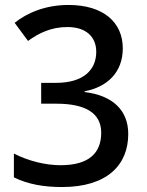

<svg xmlns="http://www.w3.org/2000/svg" viewBox="-20 -744 591 774"><path d="M230 10C412 10 497 -79 497 -204C497 -298 436 -359 321 -373V-376C412 -393 475 -452 475 -549C475 -654 397 -724 256 -724C163 -724 89 -692 39 -652L93 -579C136 -610 185 -635 252 -635C324 -635 368 -598 368 -535C368 -462 316 -410 206 -410H146V-326H207C325 -326 388 -288 388 -209C388 -129 341 -78 224 -78C164 -78 94 -95 36 -125V-29C93 -1 157 10 230 10Z"/></svg>

Font: Noto Sans Devanagari UI Medium
Style: Regular
Weight: 500
Designer: Jelle Bosma - Monotype Design Team
Foundry: Monotype Imaging Inc.
Version: Version 2.004